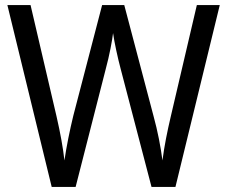

<svg xmlns="http://www.w3.org/2000/svg" viewBox="-20 -734 893 754"><path d="M843 -714H753L651 -278C637 -219 625 -159 618 -104C611 -158 599 -220 583 -278L468 -714H381L268 -280C254 -223 241 -158 233 -104C228 -151 217 -212 202 -277L100 -714H9L183 0H277L395 -462C410 -517 421 -577 424 -604C429 -568 442 -508 454 -463L575 0H669Z"/></svg>

Font: Noto Sans Lao UI SemCond
Style: Regular
Weight: 400
Width: 4
Designer: Monotype Design Team
Foundry: Monotype Imaging Inc.
Version: Version 2.000